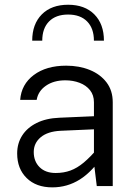

<svg xmlns="http://www.w3.org/2000/svg" viewBox="-20 -788 585 813"><path d="M268.4 -767.9Q197.7 -767.9 157 -727Q116.4 -686 116.4 -615.7H158.9Q158.9 -667.9 187.7 -697.2Q216.5 -726.4 268.4 -726.4Q320.2 -726.4 348.9 -697.2Q377.7 -667.9 377.7 -615.7H420.1Q420.1 -686 379.6 -727Q339.1 -767.9 268.4 -767.9ZM457.4 -354.8Q457.4 -404.5 431.2 -439Q405 -473.5 360.4 -491.7Q315.7 -509.9 260.2 -509.9Q176 -509.9 123.2 -470.5Q70.4 -431 65.4 -365H135.3Q141.4 -402.1 174.5 -425Q207.6 -447.9 256.6 -447.9Q289.4 -447.9 317.1 -437.3Q344.7 -426.8 361.3 -406Q377.8 -385.1 377.8 -354.8V-97.6L389.8 0H457.4ZM420.8 -135.7 394.8 -161.1Q362.7 -123.1 334.7 -99.7Q306.7 -76.3 278.3 -65.9Q250 -55.5 215.9 -55.5Q172.5 -55.5 147.7 -80.1Q122.9 -104.7 122.9 -144.2Q122.9 -182 152.2 -206.7Q181.6 -231.5 236.4 -234.2L413 -242V-297.4L231.5 -289.5Q175 -287.2 135 -267.2Q95.1 -247.3 73.9 -214.1Q52.7 -180.8 52.7 -138.1Q52.7 -73.6 92.9 -34.1Q133.1 5.4 201.6 5.4Q264.8 5.4 318.1 -28Q371.3 -61.4 420.8 -135.7Z"/></svg>

Font: Estedad-FD VF
Style: Regular
Weight: 100
Designer: Amin Abedi
Version: Version 7.3